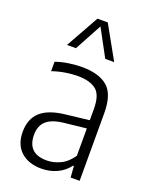

<svg xmlns="http://www.w3.org/2000/svg" viewBox="-151 -889 772 979"><g transform="rotate(20 235.0 -400.0)"><path d="M196 8.5Q126.5 8.5 85 -29.2Q43.5 -67 43.5 -136Q43.5 -206.5 86.8 -245.5Q130 -284.5 224 -294L345 -308V-368.5Q345 -445.5 310.8 -472.2Q276.5 -499 210.5 -499Q181.5 -499 145.8 -493.5Q110 -488 74 -475.5V-526.5Q104.5 -538 143.2 -543.8Q182 -549.5 216.5 -549.5Q307 -549.5 354.5 -509.8Q402 -470 402 -366.5V0H353L348.5 -61H344Q318.5 -27 280 -9.2Q241.5 8.5 196 8.5ZM103 -142Q103 -40 208 -40Q243.5 -40 280 -56.8Q316.5 -73.5 345 -115V-263.5L226.5 -250.5Q161.5 -243.5 132.2 -216.8Q103 -190 103 -142ZM104.5 -629 204.5 -808H260.5L360.5 -629H312L232.5 -776L153 -629Z"/></g></svg>

Font: Encode Sans SmCnd Lt
Style: Regular
Weight: 300
Width: 4
Designer: Multiple Designers
Foundry: Impallari Type
Version: Version 3.002; ttfautohint (v1.8.3) -l 8 -r 50 -G 200 -x 14 